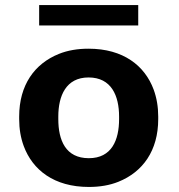

<svg xmlns="http://www.w3.org/2000/svg" viewBox="-20 -731 711 761"><path d="M56 -269V-259C56 -220.3 62 -184.7 74.1 -152C109.1 -57.5 194.2 10 332.1 10C376.1 10 415.1 3.2 449.2 -10.5C546 -49.3 607.1 -133.9 607.1 -259V-269C607.1 -307.7 601 -343.3 589 -376C554 -470.5 468.9 -538 331 -538C287 -538 248 -531.2 213.8 -517.5C117.1 -478.7 56 -394.1 56 -269ZM452 -269V-259C452 -175.9 422.8 -104 332.1 -104C240 -104 211.1 -175.1 211.1 -259V-269C211.1 -350.7 241.3 -424 331 -424C421.5 -424 452 -351.5 452 -269ZM527.9 -630V-711H135.2V-630Z"/></svg>

Font: Asimov
Style: Wid
Weight: 500
Designer: Google
Version: Version 2.000980; 2014